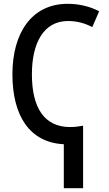

<svg xmlns="http://www.w3.org/2000/svg" viewBox="-20 -745 570 1005"><path d="M314 240H415V-87C394 -83 371 -80 347 -80C211 -80 147 -182 147 -356C147 -521 209 -635 336 -635C383 -635 426 -623 463 -603L499 -686C451 -711 395 -725 334 -725C147 -725 45 -574 45 -356C45 -139 135 1 314 10Z"/></svg>

Font: Noto Sans Mono Condensed Medium
Style: Regular
Weight: 500
Width: 3
Designer: Monotype Design Team
Foundry: Monotype Imaging Inc.
Version: Version 2.014